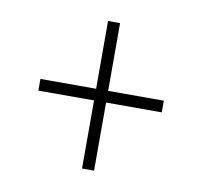

<svg xmlns="http://www.w3.org/2000/svg" viewBox="-57 -632 579 550"><g transform="rotate(10 232.5 -357.5)"><path d="M215 -143V-341H53V-375H215V-572H250V-375H412V-341H250V-143Z"/></g></svg>

Font: Noto Serif Ethiopic Condensed ExtraLight
Style: Regular
Weight: 200
Width: 3
Designer: Monotype Design Team
Foundry: Monotype Imaging Inc.
Version: Version 2.102; ttfautohint (v1.8.4.7-5d5b)